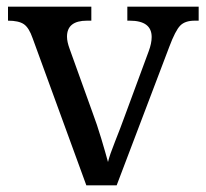

<svg xmlns="http://www.w3.org/2000/svg" viewBox="-20 -556 619 576"><path d="M78 -441Q67 -473 51.5 -483.5Q36 -494 4 -494V-536H254V-494H241Q181 -494 181 -446Q181 -438 183 -429Q185 -420 189 -409L257 -220Q271 -183 284 -139.5Q297 -96 304 -70Q309 -91 325 -131Q341 -171 354 -207L426 -402Q435 -426 435 -445Q435 -494 369 -494H362V-536H576V-494H564Q535 -494 520.5 -479Q506 -464 488 -416L330 0H239Z"/></svg>

Font: Noto Serif Makasar
Style: Regular
Weight: 400
Designer: Sérgio Martins
Version: Version 1.001; ttfautohint (v1.8.4.7-5d5b)